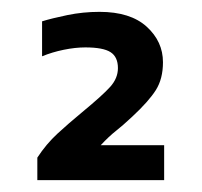

<svg xmlns="http://www.w3.org/2000/svg" viewBox="-20 -674 341 324"><path d="M43 -370V-408Q58 -431 77 -448.5Q96 -466 119 -485Q153 -513 166 -527.5Q179 -542 179 -559Q179 -578 166.5 -586Q154 -594 124 -594Q107 -594 87.5 -590Q68 -586 51 -579V-638Q67 -643 93.5 -648.5Q120 -654 148 -654Q200 -654 227.5 -629Q255 -604 255 -569Q255 -541 243 -522Q231 -503 203 -477Q187 -462 175.5 -453Q164 -444 150 -429H257V-370Z"/></svg>

Font: Kanit
Style: Regular
Weight: 400
Designer: Katatrad Team
Foundry: CadsonDemak
Version: Version 2.000; ttfautohint (v1.8.3)